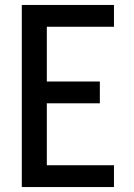

<svg xmlns="http://www.w3.org/2000/svg" viewBox="-20 -755 540 775"><path d="M68 0V-735H440V-647H169V-426H383V-338H169V-88H440V0Z"/></svg>

Font: Iosevka SS18 Semibold
Style: Regular
Weight: 600
Monospace: yes
Designer: Belleve Invis
Foundry: Belleve Invis
Version: Version 25.1.1; ttfautohint (v1.8.4)